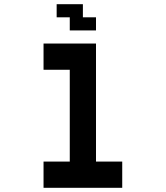

<svg xmlns="http://www.w3.org/2000/svg" viewBox="-20 -1020 790 915"><path d="M187.5 -125V-250H312.5V-687.5H187.5V-812.5H437.5V-250H562.5V-125ZM312.5 -875V-937.5H250V-1000H375V-937.5H437.5V-875Z"/></svg>

Font: Better VCR
Style: Regular
Weight: 400
Designer: artdzyk
Foundry: https://fontstruct.com
Version: Version 1.0